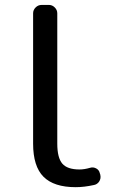

<svg xmlns="http://www.w3.org/2000/svg" viewBox="-20 -775 492 784"><path d="M289.1 -10.7Q200.2 -10.7 157.7 -53.2Q115.2 -95.7 115.2 -188.5V-720.7Q115.2 -734.4 125.5 -744.6Q135.7 -754.9 150.4 -754.9H179.7Q193.4 -754.9 203.6 -744.6Q213.9 -734.4 213.9 -720.7V-188.5Q213.9 -130.9 234.4 -106.9Q254.9 -83 304.7 -83Q324.2 -83 347.7 -89.8Q360.4 -93.8 372.6 -87.4Q384.8 -81.1 387.7 -67.4L389.6 -61.5Q390.6 -56.6 390.6 -52.7Q390.6 -44.9 387.7 -39.1Q385.7 -34.2 382.3 -30.3Q378.9 -26.4 374 -23.4Q369.1 -20.5 363.3 -19.5Q323.2 -10.7 289.1 -10.7Z"/></svg>

Font: Gen Jyuu GothicL Regular
Style: Regular
Weight: 400
Designer: [Source Han Sans]
Ryoko NISHIZUKA  (kana & ideographs); Paul D. Hunt (Latin, Greek & Cyrillic); Wenlong ZHANG  (bopomofo
Version: Version 1.002.20150607